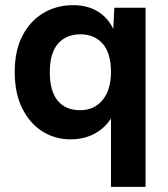

<svg xmlns="http://www.w3.org/2000/svg" viewBox="-20 -530 651 744"><path d="M410 194V-71Q386 -33 345.5 -11.5Q305 10 254 10Q193 10 144 -21Q95 -52 66 -110.5Q37 -169 37 -251Q37 -334 67 -391.5Q97 -449 148 -479.5Q199 -510 264 -510Q318 -510 358 -486Q398 -462 419 -418L423 -500H544V194ZM291 -103Q345 -103 377.5 -142.5Q410 -182 410 -252Q410 -324 378 -360.5Q346 -397 292 -397Q236 -397 204.5 -360.5Q173 -324 173 -250Q173 -177 203.5 -140Q234 -103 291 -103Z"/></svg>

Font: Prodigy Sans SemiBold
Style: Regular
Weight: 600
Designer: Wei Huang
Foundry: Wei Huang
Version: Version 1.003; ttfautohint (v1.8.3)